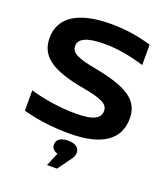

<svg xmlns="http://www.w3.org/2000/svg" viewBox="-161 -789 976 1126"><g transform="rotate(20 327.0 -226.0)"><path d="M590 -515V-642C506 -667 426 -679 336 -679C136 -679 25 -610 25 -479C25 -369 102 -306 315 -269C433 -248 472 -227 472 -185C472 -142 436 -114 321 -114C220 -114 117 -131 35 -155V-28C127 -3 228 9 324 9C529 9 629 -64 629 -195C629 -306 550 -363 333 -403C220 -424 182 -445 182 -486C182 -529 226 -556 341 -556C420 -556 497 -543 590 -515ZM263 101C263 122 277 137 301 144L266 227H328L389 143C402 125 405 113 405 100V99C405 69 380 50 335 50C288 50 263 69 263 99Z"/></g></svg>

Font: LT Wave Bold
Style: Regular
Weight: 700
Designer: Daniel Lyons
Version: Version 2.5 (Glyphs App)